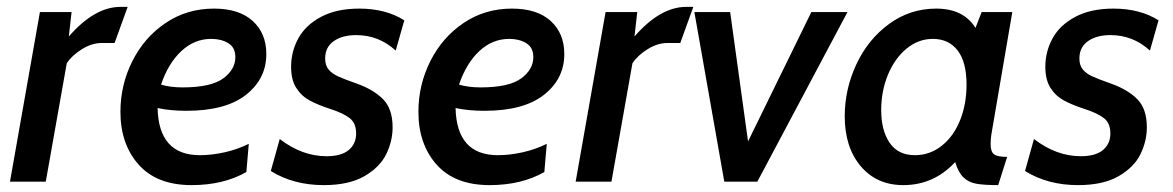

<svg xmlns="http://www.w3.org/2000/svg" viewBox="-20 -528 3408 558"><path d="M96 -493H188L180 -422Q255 -508 330 -508H351L313 -403H275Q247 -403 218 -385Q189 -367 174 -344L113 0H9Z M330 -203Q330 -281 364.5 -350Q399 -419 461 -461Q523 -503 602 -503Q675 -503 714.5 -467Q754 -431 754 -371Q754 -299 695 -252.5Q636 -206 522 -206Q475 -206 438 -214Q441 -77 561 -77Q596 -77 633.5 -85.5Q671 -94 703 -110L696 -28Q629 10 537 10Q436 10 383 -49.5Q330 -109 330 -203ZM664 -362Q664 -390 643.5 -402.5Q623 -415 594 -415Q545 -415 507 -379.5Q469 -344 448 -282Q476 -274 510 -274Q593 -274 628.5 -300Q664 -326 664 -362Z M767 -31 793 -124Q858 -74 929 -74Q972 -74 993.5 -92Q1015 -110 1015 -140Q1015 -170 996.5 -184.5Q978 -199 941 -211Q904 -223 880 -236Q856 -249 841 -272.5Q826 -296 826 -334Q826 -378 847 -416.5Q868 -455 913 -479Q958 -503 1024 -503Q1101 -503 1155 -469L1130 -381Q1081 -426 1015 -426Q975 -426 950 -408.5Q925 -391 925 -358Q925 -338 935 -326Q945 -314 962.5 -306Q980 -298 1017 -285Q1065 -268 1093 -240Q1121 -212 1121 -158Q1121 -118 1102.5 -80Q1084 -42 1039 -16Q994 10 921 10Q833 10 767 -31Z M1196 -203Q1196 -281 1230.5 -350Q1265 -419 1327 -461Q1389 -503 1468 -503Q1541 -503 1580.5 -467Q1620 -431 1620 -371Q1620 -299 1561 -252.5Q1502 -206 1388 -206Q1341 -206 1304 -214Q1307 -77 1427 -77Q1462 -77 1499.5 -85.5Q1537 -94 1569 -110L1562 -28Q1495 10 1403 10Q1302 10 1249 -49.5Q1196 -109 1196 -203ZM1530 -362Q1530 -390 1509.5 -402.5Q1489 -415 1460 -415Q1411 -415 1373 -379.5Q1335 -344 1314 -282Q1342 -274 1376 -274Q1459 -274 1494.5 -300Q1530 -326 1530 -362Z M1740 -493H1832L1824 -422Q1899 -508 1974 -508H1995L1957 -403H1919Q1891 -403 1862 -385Q1833 -367 1818 -344L1757 0H1653Z M1998 -493H2102L2154 -117L2338 -493H2443L2181 0H2085Z M2435 -190Q2435 -269 2469 -341.5Q2503 -414 2564 -458.5Q2625 -503 2701 -503Q2780 -503 2815 -447L2833 -493H2922L2863 -148Q2859 -127 2859 -109Q2859 -87 2869 -79.5Q2879 -72 2907 -72L2881 10Q2840 10 2817.5 6Q2795 2 2780 -12.5Q2765 -27 2756 -57Q2694 10 2605 10Q2528 10 2481.5 -45Q2435 -100 2435 -190ZM2789 -282Q2789 -348 2763 -381.5Q2737 -415 2691 -415Q2649 -415 2614.5 -386.5Q2580 -358 2560.5 -310.5Q2541 -263 2541 -208Q2541 -149 2565.5 -113Q2590 -77 2639 -77Q2682 -77 2716.5 -104Q2751 -131 2770 -178Q2789 -225 2789 -282Z M2959 -31 2985 -124Q3050 -74 3121 -74Q3164 -74 3185.5 -92Q3207 -110 3207 -140Q3207 -170 3188.5 -184.5Q3170 -199 3133 -211Q3096 -223 3072 -236Q3048 -249 3033 -272.5Q3018 -296 3018 -334Q3018 -378 3039 -416.5Q3060 -455 3105 -479Q3150 -503 3216 -503Q3293 -503 3347 -469L3322 -381Q3273 -426 3207 -426Q3167 -426 3142 -408.5Q3117 -391 3117 -358Q3117 -338 3127 -326Q3137 -314 3154.5 -306Q3172 -298 3209 -285Q3257 -268 3285 -240Q3313 -212 3313 -158Q3313 -118 3294.5 -80Q3276 -42 3231 -16Q3186 10 3113 10Q3025 10 2959 -31Z"/></svg>

Font: Cabin Medium
Style: Italic
Weight: 500
Italic angle: -7°
Designer: Pablo Impallari
Foundry: Pablo Impallari. http://www.impallari.com Igino Marini. http://www.ikern.com
Version: Version 2.200